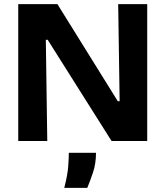

<svg xmlns="http://www.w3.org/2000/svg" viewBox="-20 -680 798 926"><path d="M68 0V-660H257L548 -192H557L550 -660H690V0H518L210 -488H201L208 0ZM290 226Q306 164 309 122.5Q312 81 312 57H443Q443 109 428.5 152Q414 195 401 226Z"/></svg>

Font: Bricolage Grotesque 18pt
Style: Bold
Weight: 700
Designer: Mathieu Triay
Foundry: Atelier Triay
Version: Version 1.000;gftools[0.9.30]